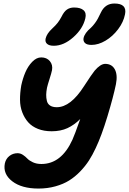

<svg xmlns="http://www.w3.org/2000/svg" viewBox="-20 -1070 740 1103"><path d="M505.9 -812Q479.5 -812 468.3 -822.8Q457 -833.5 460 -851.1Q466.3 -880.4 502 -910.2Q515.1 -922.9 525.6 -937.3Q536.1 -951.7 542 -962.9Q547.9 -974.1 559.1 -997.1Q583.5 -1049.8 637.2 -1049.8Q710.9 -1049.8 698.2 -987.8Q689.5 -942.9 658.4 -901.9Q627.4 -860.8 586.2 -836.4Q544.9 -812 505.9 -812ZM289.1 -807.1Q262.2 -807.1 250 -818.4Q237.8 -829.6 242.2 -849.1Q249 -877.4 279.8 -905.8Q299.8 -924.3 311.3 -939Q322.8 -953.6 334 -975.1Q347.7 -1003.4 364.7 -1015.1Q381.8 -1026.9 405.8 -1026.9Q442.4 -1026.9 460 -1011.2Q477.5 -995.6 470.2 -964.8Q456.5 -905.3 401.4 -856.2Q346.2 -807.1 289.1 -807.1ZM201.2 13.2Q104.5 13.2 50.3 -28.6Q-3.9 -70.3 7.8 -130.9Q13.7 -158.2 34.2 -174.1Q54.7 -189.9 81.1 -189.9Q97.2 -189.9 111.8 -180.2Q126.5 -170.4 137.2 -158.9Q147.9 -147.5 168.9 -137.7Q189.9 -127.9 217.8 -127.9Q332.5 -127.9 396 -267.1Q409.2 -295.9 440.9 -386.2Q406.7 -352.1 367.7 -334Q328.6 -315.9 276.9 -315.9Q232.4 -315.9 198 -329.6Q163.6 -343.3 142.1 -367.4Q120.6 -391.6 107.9 -424.8Q95.2 -458 95 -496.8Q94.7 -535.6 102.1 -579.1Q110.8 -619.6 125.7 -654.5Q140.6 -689.5 165 -714.8Q189.5 -740.2 216.8 -740.2Q248.5 -740.2 266.4 -718.8Q284.2 -697.3 278.8 -667Q275.4 -649.9 264.4 -615.7Q253.4 -581.5 250 -565.9Q245.6 -543 245.4 -525.4Q245.1 -507.8 249.3 -490.5Q253.4 -473.1 267.8 -463.6Q282.2 -454.1 306.2 -454.1Q385.7 -454.1 462.9 -575.2Q507.8 -644.5 523.4 -663.6Q556.6 -702.6 584 -703.1Q622.6 -703.1 639.6 -671.6Q656.7 -640.1 646 -585.9Q631.3 -514.2 597.2 -401.4Q563 -288.6 529.8 -219.2Q511.7 -180.2 491 -147.9Q470.2 -115.7 440.7 -85Q411.1 -54.2 377.4 -33.2Q343.8 -12.2 298.3 0.5Q252.9 13.2 201.2 13.2Z"/></svg>

Font: Shantell Sans Irregular Bouncy
Style: Bold Italic
Weight: 700
Italic angle: -11.31°
Designer: Stephen Nixon, Anya Danilova, Shantell Martin
Foundry: Arrow Type
Version: Version 1.006;[9816181b4]